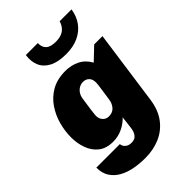

<svg xmlns="http://www.w3.org/2000/svg" viewBox="-276 -859 1148 1148"><g transform="rotate(-45 298.5 -284.5)"><path d="M245 186Q199 186 154.5 178Q110 170 74.5 150.5Q39 131 18 99Q-3 67 -3 19H196Q196 27 201.5 37.5Q207 48 219.5 55.5Q232 63 252 63Q275 63 287.5 51.5Q300 40 305.5 23.5Q311 7 312 -7L321 -82Q293 -53 256.5 -36Q220 -19 179 -19Q121 -19 86 -46.5Q51 -74 34.5 -119Q18 -164 18 -216Q18 -268 32.5 -321.5Q47 -375 78 -420.5Q109 -466 157.5 -493.5Q206 -521 275 -521Q324 -521 365 -500.5Q406 -480 430 -436L509 -511H579L513 -40Q502 38 464 88Q426 138 369.5 162Q313 186 245 186ZM267 -144Q299 -144 317 -164.5Q335 -185 339 -214Q345 -256 350.5 -292.5Q356 -329 356 -342Q356 -371 341 -385.5Q326 -400 303 -400Q285 -400 269.5 -391Q254 -382 244 -366.5Q234 -351 231 -330Q224 -286 219 -247.5Q214 -209 214 -203Q214 -177 229 -160.5Q244 -144 267 -144ZM349 -588Q283 -588 242 -609Q201 -630 184.5 -667.5Q168 -705 175 -755H276Q275 -721 294.5 -702.5Q314 -684 358 -684Q402 -684 426.5 -702.5Q451 -721 461 -755H561Q554 -705 527 -667.5Q500 -630 455.5 -609Q411 -588 349 -588Z"/></g></svg>

Font: Chivo Medium Black
Style: Italic
Weight: 900
Italic angle: -8.05°
Version: Version 2.002